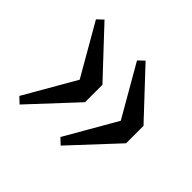

<svg xmlns="http://www.w3.org/2000/svg" viewBox="-102 -543 585 585"><g transform="rotate(45 191.0 -250.0)"><path d="M44 -433 180 -288V-213L44 -67L25 -85L120 -250L25 -415ZM221 -433 357 -288V-213L221 -67L202 -85L297 -250L202 -415Z"/></g></svg>

Font: Changa ExtraLight ExtraLight
Style: Regular
Weight: 250
Version: Version 3.002; ttfautohint (v1.8.2)